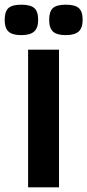

<svg xmlns="http://www.w3.org/2000/svg" viewBox="-40 -800 373 820"><path d="M80 -588H212V0H80ZM170 -715Q170 -751 186 -765.5Q202 -780 241 -780Q280 -780 296.5 -765.5Q313 -751 313 -715Q313 -681 296 -665.5Q279 -650 241 -650Q203 -650 186.5 -665Q170 -680 170 -715ZM-20 -715Q-20 -751 -4 -765.5Q12 -780 51 -780Q90 -780 106.5 -765.5Q123 -751 123 -715Q123 -681 106 -665.5Q89 -650 51 -650Q13 -650 -3.5 -665Q-20 -680 -20 -715Z"/></svg>

Font: Gold
Style: Regular
Weight: 400
Designer: jaiki
Version: Version 1.000